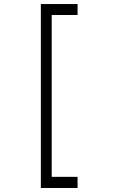

<svg xmlns="http://www.w3.org/2000/svg" viewBox="-20 -748 586 950"><path d="M363.8 182.1H182.1V-728H363.8V-673.8H235.8V127H363.8Z"/></svg>

Font: Anonymous Pro
Style: Regular
Weight: 400
Monospace: yes
Designer: Mark Simonson
Version: Version 1.002